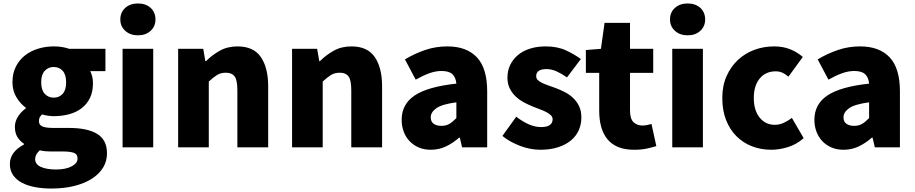

<svg xmlns="http://www.w3.org/2000/svg" viewBox="-20 -851 5283 1109"><path d="M276 238Q227 238 183.5 230Q140 222 107.5 205Q75 188 56 161Q37 134 37 96Q37 27 118 -16V-21Q95 -36 80.5 -59.5Q66 -83 66 -119Q66 -149 83.5 -177Q101 -205 129 -225V-229Q99 -250 75.5 -288Q52 -326 52 -376Q52 -428 72 -467Q92 -506 125 -531.5Q158 -557 201 -570Q244 -583 290 -583Q340 -583 380 -569H589V-440H501Q508 -428 512.5 -409.5Q517 -391 517 -371Q517 -321 499.5 -285Q482 -249 451 -225.5Q420 -202 378.5 -191Q337 -180 290 -180Q259 -180 223 -190Q213 -181 209 -172.5Q205 -164 205 -150Q205 -130 224 -121Q243 -112 289 -112H379Q485 -112 541.5 -77.5Q598 -43 598 35Q598 80 575.5 117Q553 154 511 181Q469 208 409.5 223Q350 238 276 238ZM290 -287Q322 -287 342 -309Q362 -331 362 -376Q362 -420 342 -442Q322 -464 290 -464Q259 -464 238.5 -442Q218 -420 218 -376Q218 -331 238.5 -309Q259 -287 290 -287ZM304 128Q359 128 393.5 110Q428 92 428 65Q428 39 406 31.5Q384 24 345 24H291Q260 24 242 22.5Q224 21 210 17Q183 41 183 68Q183 98 216 113Q249 128 304 128Z M688 -569H865V0H688ZM777 -647Q732 -647 703.5 -673Q675 -699 675 -738Q675 -780 703.5 -805.5Q732 -831 777 -831Q822 -831 850 -805.5Q878 -780 878 -738Q878 -699 850 -673Q822 -647 777 -647Z M1154 -569 1166 -498H1170Q1205 -533 1249.5 -558Q1294 -583 1352 -583Q1445 -583 1487 -521Q1529 -459 1529 -353V0H1351V-329Q1351 -389 1335 -410Q1319 -431 1285 -431Q1255 -431 1234 -418Q1213 -405 1186 -380V0H1009V-569Z M1812 -569 1824 -498H1828Q1863 -533 1907.5 -558Q1952 -583 2010 -583Q2103 -583 2145 -521Q2187 -459 2187 -353V0H2009V-329Q2009 -389 1993 -410Q1977 -431 1943 -431Q1913 -431 1892 -418Q1871 -405 1844 -380V0H1667V-569Z M2468 14Q2429 14 2398 0.5Q2367 -13 2345 -36.5Q2323 -60 2311.5 -91.5Q2300 -123 2300 -159Q2300 -249 2375 -299.5Q2450 -350 2616 -368Q2613 -403 2593.5 -422Q2574 -441 2530 -441Q2496 -441 2460 -428Q2424 -415 2381 -391L2319 -508Q2376 -542 2436.5 -562.5Q2497 -583 2564 -583Q2675 -583 2734.5 -520Q2794 -457 2794 -323V0H2649L2636 -56H2632Q2597 -25 2556.5 -5.5Q2516 14 2468 14ZM2530 -124Q2557 -124 2576.5 -136Q2596 -148 2616 -169V-260Q2533 -249 2500.5 -226Q2468 -203 2468 -173Q2468 -148 2485 -136Q2502 -124 2530 -124Z M3101 14Q3073 14 3043.5 8.5Q3014 3 2985 -8Q2956 -19 2929.5 -33.5Q2903 -48 2882 -66L2962 -177Q3039 -117 3105 -117Q3140 -117 3156 -129Q3172 -141 3172 -162Q3172 -175 3162.5 -184.5Q3153 -194 3137.5 -202.5Q3122 -211 3101.5 -218.5Q3081 -226 3059 -235Q3034 -245 3007.5 -259Q2981 -273 2959.5 -293Q2938 -313 2924.5 -340Q2911 -367 2911 -402Q2911 -443 2927 -476Q2943 -509 2971.5 -533Q3000 -557 3041 -570Q3082 -583 3131 -583Q3199 -583 3248 -560.5Q3297 -538 3335 -510L3255 -404Q3225 -425 3195.5 -438.5Q3166 -452 3137 -452Q3077 -452 3077 -411Q3077 -398 3086 -389Q3095 -380 3110.5 -372.5Q3126 -365 3146 -358Q3166 -351 3188 -343Q3215 -333 3241.5 -319.5Q3268 -306 3289.5 -286Q3311 -266 3324.5 -238.5Q3338 -211 3338 -172Q3338 -133 3323 -99Q3308 -65 3278 -40Q3248 -15 3203.5 -0.5Q3159 14 3101 14Z M3364 -562 3451 -569 3472 -719H3619V-569H3753V-430H3619V-213Q3619 -165 3639 -145.5Q3659 -126 3691 -126Q3705 -126 3718.5 -129Q3732 -132 3743 -135L3771 -7Q3748 0 3717 7Q3686 14 3642 14Q3588 14 3550 -2Q3512 -18 3488 -47.5Q3464 -77 3452.5 -118.5Q3441 -160 3441 -211V-430H3364Z M3863 -569H4040V0H3863ZM3952 -647Q3907 -647 3878.5 -673Q3850 -699 3850 -738Q3850 -780 3878.5 -805.5Q3907 -831 3952 -831Q3997 -831 4025 -805.5Q4053 -780 4053 -738Q4053 -699 4025 -673Q3997 -647 3952 -647Z M4435 14Q4375 14 4323.5 -6Q4272 -26 4233.5 -64.5Q4195 -103 4173.5 -158.5Q4152 -214 4152 -285Q4152 -356 4176.5 -411Q4201 -466 4242 -504.5Q4283 -543 4337 -563Q4391 -583 4451 -583Q4503 -583 4544 -566.5Q4585 -550 4617 -522L4534 -408Q4514 -425 4497 -432Q4480 -439 4461 -439Q4402 -439 4368 -397.5Q4334 -356 4334 -285Q4334 -213 4368 -171.5Q4402 -130 4455 -130Q4482 -130 4507 -141.5Q4532 -153 4554 -170L4622 -53Q4580 -16 4530 -1Q4480 14 4435 14Z M4852 14Q4813 14 4782 0.5Q4751 -13 4729 -36.5Q4707 -60 4695.5 -91.5Q4684 -123 4684 -159Q4684 -249 4759 -299.5Q4834 -350 5000 -368Q4997 -403 4977.5 -422Q4958 -441 4914 -441Q4880 -441 4844 -428Q4808 -415 4765 -391L4703 -508Q4760 -542 4820.5 -562.5Q4881 -583 4948 -583Q5059 -583 5118.5 -520Q5178 -457 5178 -323V0H5033L5020 -56H5016Q4981 -25 4940.5 -5.5Q4900 14 4852 14ZM4914 -124Q4941 -124 4960.5 -136Q4980 -148 5000 -169V-260Q4917 -249 4884.5 -226Q4852 -203 4852 -173Q4852 -148 4869 -136Q4886 -124 4914 -124Z"/></svg>

Font: Kinto Sans Black
Style: Regular
Weight: 900
Designer: Authors: Ryoko NISHIZUKA  (kana & ideographs); Paul D. Hunt (Latin, Greek & Cyrillic); Wenlong ZHANG  (bopomofo); Sandol
Foundry: Adobe Systems Incorporated, ookami Inc.
Version: Version 0.001